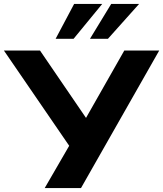

<svg xmlns="http://www.w3.org/2000/svg" viewBox="-40 -964 836 984"><path d="M189 0 328 -240 331 -193 -20 -705H165L415 -339H389L597 -705H776L375 0ZM245 -765 340 -944H484L337 -765ZM421 -765 530 -944H673L513 -765Z"/></svg>

Font: Nunito Sans 10pt SemiExpanded ExtraBold
Style: Regular
Weight: 800
Width: 6
Designer: Vernon Adams
Foundry: Vernon Adams
Version: Version 3.101;gftools[0.9.27]